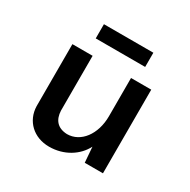

<svg xmlns="http://www.w3.org/2000/svg" viewBox="-135 -688 822 831"><g transform="rotate(30 276.0 -272.0)"><path d="M154 -561V-490H401V-561ZM213 17C287 17 348 -22 376 -77L382 0H473V-418H372V-227C372 -136 321 -69 253 -69C204 -71 182 -100 180 -144V-418H79V-108C81 -35 136 17 213 17Z"/></g></svg>

Font: Reem Kufi
Style: Regular
Weight: 400
Designer: Khaled Hosny
Version: Version 0.007